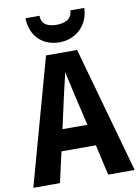

<svg xmlns="http://www.w3.org/2000/svg" viewBox="-100 -1005 775 1071"><g transform="rotate(-10 287.0 -469.5)"><path d="M454 -939H375C375 -888 329 -873 287 -873C241 -873 200 -888 201 -939H121C124 -834 193 -774 286 -774C377 -774 452 -840 454 -939ZM424 0H574L374 -715H198L0 0H151L190 -173H385ZM314 -483 358 -294H217L259 -484C265 -512 281 -573 287 -606C295 -568 304 -528 314 -483Z"/></g></svg>

Font: Noto Sans Sinhala Condensed
Style: Bold
Weight: 700
Width: 3
Designer: Jelle Bosma - Monotype Design Team
Foundry: Monotype Imaging Inc.
Version: Version 2.006